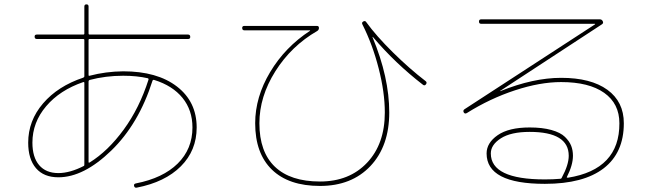

<svg xmlns="http://www.w3.org/2000/svg" viewBox="-20 -820 3040 888"><path d="M549.8 -469.7Q468.8 -469.7 394.5 -450.2Q389.6 -448.2 389.6 -443.4V-70.3Q389.6 -66.4 394.5 -68.4Q479.5 -121.1 552.2 -220.7Q625 -320.3 667 -452.1Q668 -456.1 664.1 -458Q613.3 -469.7 549.8 -469.7ZM129.9 -160.2Q129.9 -92.8 161.1 -56.2Q192.4 -19.5 250 -19.5Q303.7 -19.5 368.2 -52.7Q370.1 -53.7 370.1 -59.6V-436.5Q370.1 -441.4 365.2 -440.4Q256.8 -403.3 193.4 -328.6Q129.9 -253.9 129.9 -160.2ZM110.4 -160.2Q110.4 -261.7 179.2 -341.8Q248 -421.9 365.2 -460.9Q370.1 -462.9 370.1 -467.8V-634.8Q370.1 -639.6 365.2 -639.6H150.4Q140.6 -639.6 140.1 -649.9Q139.6 -660.2 150.4 -660.2H365.2Q370.1 -660.2 370.1 -665V-790Q370.1 -799.8 379.9 -799.8Q389.6 -799.8 389.6 -790V-665Q389.6 -660.2 394.5 -660.2H849.6Q859.4 -660.2 859.9 -649.9Q860.4 -639.6 849.6 -639.6H394.5Q389.6 -639.6 389.6 -634.8V-473.6Q389.6 -467.8 394.5 -469.7Q468.8 -489.3 549.8 -490.2Q707 -490.2 798.3 -419.9Q889.6 -349.6 889.6 -230.5Q889.6 -124 816.4 -50.8Q743.2 22.5 612.3 47.9Q602.5 49.8 600.1 40Q597.7 30.3 608.4 28.3Q733.4 3.9 801.8 -63.5Q870.1 -130.9 870.1 -230.5Q870.1 -310.5 824.2 -367.2Q778.3 -423.8 693.4 -450.2Q688.5 -452.1 685.5 -447.3Q622.1 -247.1 494.6 -123.5Q367.2 0 250 0Q182.6 0 146.5 -42Q110.4 -84 110.4 -160.2Z M1110.4 -679.7Q1100.6 -679.7 1100.1 -689.9Q1099.6 -700.2 1110.4 -700.2H1445.3Q1455.1 -700.2 1455.1 -690.9Q1455.1 -681.6 1447.3 -676.8Q1327.1 -607.4 1253.4 -490.2Q1179.7 -373 1179.7 -250Q1179.7 -117.2 1251.5 -48.8Q1323.2 19.5 1460 19.5Q1595.7 19.5 1677.7 -67.4Q1759.8 -154.3 1759.8 -299.8Q1759.8 -392.6 1731.4 -503.4Q1703.1 -614.3 1656.2 -707Q1651.4 -715.8 1660.2 -720.7Q1668.9 -725.6 1673.8 -717.8Q1719.7 -654.3 1796.9 -578.1Q1874 -502 1949.2 -444.3Q1956.1 -438.5 1950.2 -430.2Q1944.3 -421.9 1936.5 -427.7Q1808.6 -526.4 1705.1 -648.4Q1705.1 -649.4 1704.1 -649.4Q1703.1 -649.4 1703.1 -647.5Q1780.3 -461.9 1780.3 -299.8Q1780.3 -144.5 1693.4 -52.2Q1606.4 40 1460 40Q1315.4 40 1237.8 -35.2Q1160.2 -110.4 1160.2 -250Q1160.2 -371.1 1229.5 -486.8Q1298.8 -602.5 1414.1 -677.7V-678.7Q1414.1 -679.7 1413.1 -679.7Z M2572.3 6.8Q2576.2 6.8 2578.1 2Q2610.4 -57.6 2610.4 -99.6Q2610.4 -210 2429.7 -210Q2342.8 -210 2296.4 -180.2Q2250 -150.4 2250 -110.4Q2250 9.8 2500 9.8Q2538.1 9.8 2572.3 6.8ZM2138.7 -296.9Q2129.9 -292 2125 -299.8Q2120.1 -308.6 2127.9 -314.5L2731.4 -707Q2732.4 -707 2732.4 -709Q2732.4 -710 2731.4 -710H2205.1Q2195.3 -710 2195.3 -720.2Q2195.3 -730.5 2205.1 -730.5H2754.9Q2763.7 -730.5 2768.1 -721.2Q2772.5 -711.9 2761.7 -706.1L2293 -399.4V-398.4H2293.9Q2446.3 -460 2575.2 -460Q2712.9 -460 2789.1 -404.8Q2865.2 -349.6 2865.2 -250Q2865.2 -113.3 2772 -41.5Q2678.7 30.3 2500 30.3Q2230.5 30.3 2230.5 -110.4Q2230.5 -159.2 2281.7 -194.8Q2333 -230.5 2429.7 -230.5Q2488.3 -230.5 2530.3 -218.8Q2572.3 -207 2592.8 -187Q2613.3 -167 2621.6 -146Q2629.9 -125 2629.9 -99.6Q2629.9 -56.6 2601.6 -1Q2600.6 0 2602.1 1Q2603.5 2 2606.4 2Q2845.7 -36.1 2844.7 -250Q2844.7 -340.8 2774.4 -390.6Q2704.1 -440.4 2575.2 -440.4Q2477.5 -440.4 2361.8 -402.3Q2246.1 -364.3 2138.7 -296.9Z"/></svg>

Font: Rounded-X Mgen+ 1mn thin
Style: Regular
Weight: 100
Designer: [Source Han Sans]
Ryoko NISHIZUKA  (kana & ideographs); Paul D. Hunt (Latin, Greek & Cyrillic); Wenlong ZHANG  (bopomofo
Version: Version 1.059.20150602